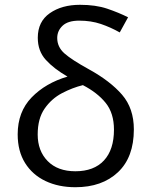

<svg xmlns="http://www.w3.org/2000/svg" viewBox="-20 -781 640 811"><path d="M317.9 -760.7Q384.3 -760.7 432.6 -744.4Q481 -728 521 -708L485.8 -644Q447.8 -665.5 406.2 -679.7Q364.7 -693.8 314.5 -693.8Q267.1 -693.8 244.4 -672.4Q221.7 -650.9 221.7 -620.6Q221.7 -582.5 252.2 -555.4Q282.7 -528.3 356.4 -487.8Q445.8 -438.5 495.6 -380.9Q545.4 -323.2 545.4 -234.4Q545.4 -116.7 478.3 -53.5Q411.1 9.8 298.3 9.8Q227.1 9.8 172.1 -16.4Q117.2 -42.5 85.9 -92.5Q54.7 -142.6 54.7 -213.4Q54.7 -308.6 113.5 -369.4Q172.4 -430.2 265.1 -457.5Q207.5 -490.7 173.6 -528.1Q139.6 -565.4 139.6 -621.6Q139.6 -689.9 190.4 -725.3Q241.2 -760.7 317.9 -760.7ZM330.1 -421.4Q286.1 -410.6 241.9 -387.5Q197.8 -364.3 168.5 -322.3Q139.2 -280.3 139.2 -212.9Q139.2 -143.6 181.4 -100.6Q223.6 -57.6 298.3 -57.6Q377 -57.6 419.2 -103.3Q461.4 -148.9 461.4 -233.4Q461.4 -302.7 426.5 -346.2Q391.6 -389.6 330.1 -421.4Z"/></svg>

Font: Open Sans
Style: Regular
Weight: 400
Designer: Monotype Design Team
Foundry: Monotype Imaging Inc.
Version: Version 3.000; ttfautohint (v1.8.4)